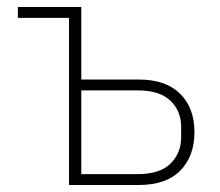

<svg xmlns="http://www.w3.org/2000/svg" viewBox="-20 -528 628 548"><path d="M177 -477H31V-508H212V-301H376Q453 -301 494 -260.5Q535 -220 535 -151Q535 -82 494.5 -41Q454 0 376 0H177ZM373 -31Q436 -31 466.5 -61Q497 -91 497 -136V-166Q497 -211 466.5 -240.5Q436 -270 373 -270H212V-31Z"/></svg>

Font: IBM Plex Sans ExtLt
Style: Regular
Weight: 200
Designer: Mike Abbink, Paul van der Laan, Pieter van Rosmalen
Foundry: Bold Monday
Version: Version 3.005